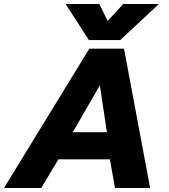

<svg xmlns="http://www.w3.org/2000/svg" viewBox="-45 -943 848 963"><path d="M284 -923H453L495 -838L573 -923H752L558 -742H401ZM403 -699H577L708 0H532L506 -144H248L162 0H-25ZM491 -280 456 -515 320 -280Z"/></svg>

Font: Prompt
Style: Bold Italic
Weight: 700
Italic angle: -12°
Designer: Katatrad Team
Foundry: CadsonDemak
Version: Version 1.001